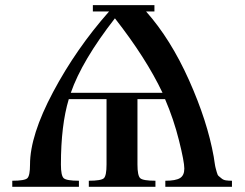

<svg xmlns="http://www.w3.org/2000/svg" viewBox="-20 -720 945 740"><path d="M27.3 0V-23.4Q75.2 -23.4 85.4 -33.2Q95.7 -43 95.7 -85.9Q95.7 -198.2 184.6 -365.2Q273.4 -532.2 400.4 -675.8H337.9V-700.2H575.2V-675.8H543Q637.7 -569.3 708.5 -411.1Q779.3 -252.9 803.7 -116.2Q804.7 -110.4 807.1 -93.8Q809.6 -77.1 811 -72.8Q812.5 -68.4 815.4 -56.6Q818.4 -44.9 822.8 -41.5Q827.1 -38.1 834 -32.2Q840.8 -26.4 850.6 -24.9Q860.4 -23.4 874 -23.4V0H617.2V-23.4Q657.2 -23.4 673.8 -33.7Q690.4 -43.9 690.4 -70.3Q690.4 -96.7 669.9 -178.7Q649.4 -260.7 616.2 -337.9H509.8V-85.9Q509.8 -43 520.5 -33.2Q531.2 -23.4 579.1 -23.4V0H322.3V-23.4Q370.1 -23.4 380.4 -33.2Q390.6 -43 390.6 -85.9V-337.9H245.1Q214.8 -237.3 214.8 -85.9Q214.8 -43 225.6 -33.2Q236.3 -23.4 284.2 -23.4V0ZM252.9 -362.3H606.4Q543 -496.1 422.9 -649.4Q295.9 -486.3 252.9 -362.3Z"/></svg>

Font: TriodPostnaja
Style: Medium
Weight: 500
Version: 20110805